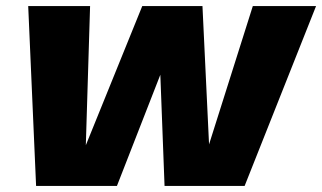

<svg xmlns="http://www.w3.org/2000/svg" viewBox="-20 -613 1062 633"><path d="M99 0H365.5L597 -593H449L257 -119.5H262.5L277 -593H73ZM522.5 0H786.5L1022 -593H813.5L664 -120.5H670L647.5 -593H500Z"/></svg>

Font: Anybody UltraCondensed Thin ExtraBold
Style: Italic
Weight: 800
Italic angle: -10°
Version: Version 1.111